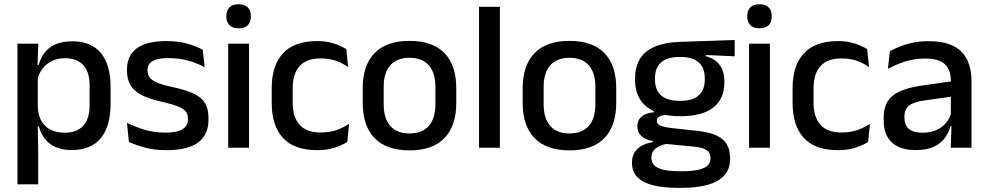

<svg xmlns="http://www.w3.org/2000/svg" viewBox="-20 -694 4638 902"><path d="M316.5 11Q273 11 241.8 -2.8Q210.5 -16.5 191 -41.8Q171.5 -67 162.5 -100.5H130L157.5 -193Q159 -152 175 -124.8Q191 -97.5 219.2 -84Q247.5 -70.5 284.5 -70.5Q341 -70.5 371 -103.2Q401 -136 401 -199.5V-293Q401 -355.5 371.2 -388Q341.5 -420.5 284.5 -420.5Q250.5 -420.5 224 -407.5Q197.5 -394.5 180.2 -372.2Q163 -350 156 -321.5L133 -388.5H161.5Q170 -419.5 188.5 -444.8Q207 -470 239.2 -485Q271.5 -500 320.5 -500Q408 -500 453.8 -445Q499.5 -390 499.5 -284.5V-207Q499.5 -100.5 453.5 -44.8Q407.5 11 316.5 11ZM159.5 172H62V-489H160L156 -374.5L157.5 -345.5V-140.5L157 -121.5L159.5 17Z M763.5 11.5Q704.5 11.5 660 -0.8Q615.5 -13 585.5 -27.5L576.5 -117Q613.5 -98.5 658 -84.8Q702.5 -71 758 -71Q811.5 -71 837.2 -86.8Q863 -102.5 863 -133.5V-137.5Q863 -157.5 852.5 -170.8Q842 -184 815.2 -194.5Q788.5 -205 739.5 -216Q678 -230 642.5 -249Q607 -268 591.8 -295.8Q576.5 -323.5 576.5 -362.5V-367Q576.5 -433 622.5 -467Q668.5 -501 760.5 -501Q818.5 -501 861.5 -488.5Q904.5 -476 932.5 -460L941.5 -378.5Q908 -396.5 865.2 -408.8Q822.5 -421 770.5 -421Q735 -421 713.5 -414.2Q692 -407.5 682.5 -395.2Q673 -383 673 -366V-362.5Q673 -344 683 -330.2Q693 -316.5 718.8 -305.8Q744.5 -295 790.5 -285Q852.5 -272 889.5 -254.5Q926.5 -237 943 -209.8Q959.5 -182.5 959.5 -139.5V-132Q959.5 -60.5 910.5 -24.5Q861.5 11.5 763.5 11.5Z M1150 0H1052V-489H1150ZM1101 -561Q1072 -561 1057.8 -575.8Q1043.5 -590.5 1043.5 -616.5V-618.5Q1043.5 -644.5 1057.8 -659.2Q1072 -674 1101 -674Q1130 -674 1144.2 -659.2Q1158.5 -644.5 1158.5 -618.5V-616.5Q1158.5 -590 1144.2 -575.5Q1130 -561 1101 -561Z M1471 11.5Q1362 11.5 1309.2 -46.2Q1256.5 -104 1256.5 -209.5V-280Q1256.5 -386 1309.5 -443.5Q1362.5 -501 1471 -501Q1501 -501 1526.2 -495.5Q1551.5 -490 1572 -481.2Q1592.5 -472.5 1607 -463L1615.5 -379Q1591.5 -396 1560 -407.8Q1528.5 -419.5 1486.5 -419.5Q1419.5 -419.5 1387.2 -383.2Q1355 -347 1355 -278V-212Q1355 -144.5 1387.2 -108Q1419.5 -71.5 1486.5 -71.5Q1529 -71.5 1561.5 -83.2Q1594 -95 1620 -112L1611.5 -27Q1588.5 -12.5 1552.8 -0.5Q1517 11.5 1471 11.5Z M1904 12.5Q1796 12.5 1740 -45Q1684 -102.5 1684 -210.5V-280Q1684 -387.5 1740 -444.8Q1796 -502 1904 -502Q2012 -502 2067.8 -444.8Q2123.5 -387.5 2123.5 -280V-210.5Q2123.5 -102.5 2067.8 -45Q2012 12.5 1904 12.5ZM1904 -67Q1963.5 -67 1994.5 -102.5Q2025.5 -138 2025.5 -204.5V-286Q2025.5 -352 1994.5 -387.2Q1963.5 -422.5 1904 -422.5Q1844.5 -422.5 1813.5 -387.2Q1782.5 -352 1782.5 -286V-204.5Q1782.5 -138 1813.5 -102.5Q1844.5 -67 1904 -67Z M2328.5 0H2230.5V-662H2328.5Z M2655.5 12.5Q2547.5 12.5 2491.5 -45Q2435.5 -102.5 2435.5 -210.5V-280Q2435.5 -387.5 2491.5 -444.8Q2547.5 -502 2655.5 -502Q2763.5 -502 2819.2 -444.8Q2875 -387.5 2875 -280V-210.5Q2875 -102.5 2819.2 -45Q2763.5 12.5 2655.5 12.5ZM2655.5 -67Q2715 -67 2746 -102.5Q2777 -138 2777 -204.5V-286Q2777 -352 2746 -387.2Q2715 -422.5 2655.5 -422.5Q2596 -422.5 2565 -387.2Q2534 -352 2534 -286V-204.5Q2534 -138 2565 -102.5Q2596 -67 2655.5 -67Z M3176.5 -148Q3073.5 -148 3018.5 -192Q2963.5 -236 2963.5 -317.5V-325.5Q2963.5 -377 2985 -414.8Q3006.5 -452.5 3053.8 -473.8Q3101 -495 3177.5 -497.5L3431.5 -506V-429.5L3295.5 -435.5V-430Q3324.5 -422.5 3343.8 -406.8Q3363 -391 3373 -367.5Q3383 -344 3383 -312V-306.5Q3383 -229.5 3330.8 -188.8Q3278.5 -148 3176.5 -148ZM3172.5 110.5H3185Q3227.5 110.5 3257 104.5Q3286.5 98.5 3302.2 85.5Q3318 72.5 3318 51V49.5Q3318 24 3300 11.2Q3282 -1.5 3237.5 -5.5L3096.5 -19L3121 -20Q3097 -16 3078.8 -7.8Q3060.5 0.5 3050.2 13.8Q3040 27 3040 46.5V47.5Q3040 70.5 3055.8 84.5Q3071.5 98.5 3101.2 104.5Q3131 110.5 3172.5 110.5ZM3183 188.5H3166.5Q3099 188.5 3050.2 176.8Q3001.5 165 2975.2 139.2Q2949 113.5 2949 71V69Q2949 40.5 2961.8 21Q2974.5 1.5 2996.8 -10.2Q3019 -22 3046.5 -26V-31Q3010 -38.5 2992.2 -55.8Q2974.5 -73 2974.5 -100.5V-101Q2974.5 -120 2983 -133.8Q2991.5 -147.5 3008.8 -155.8Q3026 -164 3052 -166.5V-177.5L3155 -152.5L3117.5 -154Q3088 -153.5 3076.8 -146.5Q3065.5 -139.5 3065.5 -126.5V-126Q3065.5 -111 3082.2 -103.8Q3099 -96.5 3139 -92L3258 -79Q3337 -70.5 3373.5 -40.5Q3410 -10.5 3410 50.5V53Q3410 100 3382.8 130Q3355.5 160 3304.8 174.2Q3254 188.5 3183 188.5ZM3175 -220Q3213.5 -220 3239.2 -231.2Q3265 -242.5 3278 -265Q3291 -287.5 3291 -320V-327.5Q3291 -359.5 3278.2 -381.5Q3265.5 -403.5 3240.2 -415Q3215 -426.5 3176.5 -426.5H3174Q3132.5 -426.5 3106.5 -414.2Q3080.5 -402 3068.8 -379.8Q3057 -357.5 3057 -327V-320Q3057 -287.5 3070 -265Q3083 -242.5 3109.2 -231.2Q3135.5 -220 3175 -220Z M3597 0H3499V-489H3597ZM3548 -561Q3519 -561 3504.8 -575.8Q3490.5 -590.5 3490.5 -616.5V-618.5Q3490.5 -644.5 3504.8 -659.2Q3519 -674 3548 -674Q3577 -674 3591.2 -659.2Q3605.5 -644.5 3605.5 -618.5V-616.5Q3605.5 -590 3591.2 -575.5Q3577 -561 3548 -561Z M3918 11.5Q3809 11.5 3756.2 -46.2Q3703.5 -104 3703.5 -209.5V-280Q3703.5 -386 3756.5 -443.5Q3809.5 -501 3918 -501Q3948 -501 3973.2 -495.5Q3998.5 -490 4019 -481.2Q4039.5 -472.5 4054 -463L4062.5 -379Q4038.5 -396 4007 -407.8Q3975.5 -419.5 3933.5 -419.5Q3866.5 -419.5 3834.2 -383.2Q3802 -347 3802 -278V-212Q3802 -144.5 3834.2 -108Q3866.5 -71.5 3933.5 -71.5Q3976 -71.5 4008.5 -83.2Q4041 -95 4067 -112L4058.5 -27Q4035.5 -12.5 3999.8 -0.5Q3964 11.5 3918 11.5Z M4544 0H4446.5L4450.5 -116L4447 -131V-285L4447.5 -309.5Q4447.5 -366 4418.8 -392.5Q4390 -419 4326.5 -419Q4275 -419 4231 -404.5Q4187 -390 4151.5 -371L4160.5 -453Q4180.5 -464.5 4207.5 -475.5Q4234.5 -486.5 4268.5 -493.5Q4302.5 -500.5 4343 -500.5Q4398.5 -500.5 4437 -487.2Q4475.5 -474 4499 -449Q4522.5 -424 4533.2 -389Q4544 -354 4544 -311ZM4281 11Q4208.5 11 4170 -24.8Q4131.5 -60.5 4131.5 -126.5V-141.5Q4131.5 -211.5 4174.8 -245.2Q4218 -279 4311 -292L4458 -313L4463.5 -242L4322.5 -222Q4272 -215 4250.5 -197.8Q4229 -180.5 4229 -147V-140Q4229 -106.5 4249.8 -88.5Q4270.5 -70.5 4313 -70.5Q4352 -70.5 4380 -83.5Q4408 -96.5 4425.5 -118.2Q4443 -140 4449.5 -166.5L4463 -101H4445Q4437 -71 4418.5 -45.5Q4400 -20 4366.8 -4.5Q4333.5 11 4281 11Z"/></svg>

Font: Anek Devanagari Medium Medium
Style: Regular
Weight: 500
Version: Version 1.003